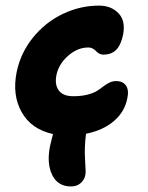

<svg xmlns="http://www.w3.org/2000/svg" viewBox="-20 -507 534 692"><path d="M235.8 165Q188.5 165 168.2 123.8Q147.9 82.5 160.2 20Q168 -13.7 170.9 -23.9Q92.8 -41 58.1 -102.8Q23.4 -164.6 40 -247.1Q54.2 -316.4 98.9 -371.6Q143.6 -426.8 206.3 -456.8Q269 -486.8 336.9 -486.8Q380.4 -486.8 406.7 -459.7Q433.1 -432.6 423.8 -382.8Q416.5 -346.2 399.4 -328.1Q382.3 -310.1 352.1 -310.1Q338.4 -310.1 325.9 -323Q313.5 -335.9 298.8 -335.9Q258.8 -335.9 224.6 -305.2Q190.4 -274.4 183.1 -234.9Q176.8 -201.2 192.1 -180.7Q207.5 -160.2 244.1 -160.2Q272.9 -160.2 294.9 -165.8Q316.9 -171.4 329.6 -179.4Q342.3 -187.5 352.5 -195.6Q362.8 -203.6 374.3 -209.2Q385.7 -214.8 398.9 -214.8Q422.4 -214.8 433.8 -199Q445.3 -183.1 439 -152.8Q429.2 -103.5 390.1 -70.3Q351.1 -37.1 290 -24.9Q283.7 24.4 286.6 69.1Q289.6 113.8 288.1 121.1Q285.2 140.1 271.2 152.6Q257.3 165 235.8 165Z"/></svg>

Font: Shantell Sans Irregular
Style: Bold Italic
Weight: 700
Italic angle: -11.31°
Designer: Stephen Nixon, Anya Danilova, Shantell Martin
Foundry: Arrow Type
Version: Version 1.006;[9816181b4]